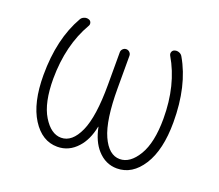

<svg xmlns="http://www.w3.org/2000/svg" viewBox="-123 -932 1246 1094"><g transform="rotate(20 500.0 -385.0)"><path d="M502 -198.2Q502 -199.2 501 -199.2Q500 -199.2 500 -198.2Q483.4 -115.2 439.5 -67.4Q389.6 -11.7 319.3 -11.7Q226.6 -11.7 166.5 -106.4Q106.4 -201.2 106.4 -369.1Q106.4 -588.9 192.4 -738.3Q199.2 -750 212.9 -754.9Q219.7 -757.8 227.5 -757.8Q233.4 -757.8 239.3 -755.9Q251 -752.9 254.9 -741.7Q258.8 -730.5 252.9 -720.7Q167 -573.2 166 -369.1Q166 -222.7 213.4 -145Q260.7 -67.4 322.3 -67.4Q388.7 -67.4 429.7 -158.2Q470.7 -249 470.7 -442.4V-639.6Q470.7 -651.4 479.5 -660.2Q488.3 -668.9 500 -668.9Q511.7 -668.9 520.5 -660.2Q529.3 -651.4 529.3 -639.6V-442.4Q529.3 -249 570.3 -158.2Q611.3 -67.4 677.7 -67.4Q740.2 -67.4 787.1 -145.5Q834 -223.6 834 -369.1Q834 -572.3 747.1 -719.7Q741.2 -730.5 745.6 -741.7Q750 -752.9 761.7 -755.9Q767.6 -757.8 773.4 -757.8Q781.2 -757.8 788.1 -754.9Q801.8 -750 808.6 -737.3Q894.5 -589.8 894.5 -369.1Q894.5 -201.2 834 -106.4Q773.4 -11.7 680.7 -11.7Q611.3 -11.7 561.5 -67.4Q518.6 -115.2 502 -198.2Z"/></g></svg>

Font: Rounded Mgen+ 1m light
Style: Regular
Weight: 200
Designer: [Source Han Sans]
Ryoko NISHIZUKA  (kana & ideographs); Paul D. Hunt (Latin, Greek & Cyrillic); Wenlong ZHANG  (bopomofo
Version: Version 1.059.20150602